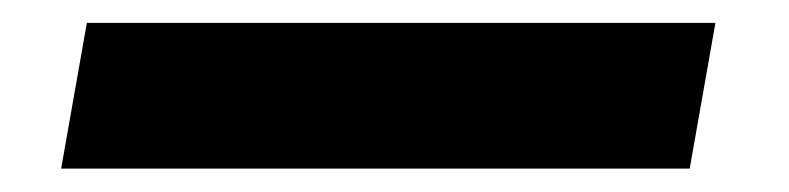

<svg xmlns="http://www.w3.org/2000/svg" viewBox="-20 80 690 168"><path d="M56 100 33.5 227.5H583.5L606 100Z"/></svg>

Font: B612
Style: Regular
Weight: 700
Italic angle: -10°
Designer: Nicolas Chauveau, Thomas Paillot, Jonathan Favre-Lamarine, Jean-Luc Vinot
Foundry: AIRBUS
Version: Version 1.008